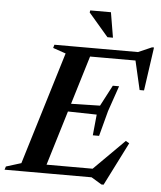

<svg xmlns="http://www.w3.org/2000/svg" viewBox="-92 -936 855 1021"><g transform="rotate(5 335.5 -425.5)"><path d="M237.5 -644 169 -667.5 174 -685H382.5L174 0H-32L-26.5 -17.5L54 -42.5ZM607.5 -654 642.5 -639H293.5L309 -685H620.5L692.5 -716.5H703L670 -484.5H646.5ZM488 33.5 432.5 0H99.5L115.5 -46H481L420 -32L597 -208.5L616 -197.5L499.5 33.5ZM453 -223H419.5L430.5 -334.5L213 -339L226 -378.5L444 -383.5L502.5 -495H536L489 -358.5ZM481 -749.5H451.5L346 -872.5L348 -883.5H458.5Z"/></g></svg>

Font: Newsreader 36pt SemiBold
Style: Italic
Weight: 600
Italic angle: -17°
Designer: Hugues Gentile
Foundry: Production Type
Version: Version 1.003